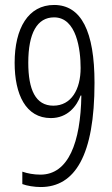

<svg xmlns="http://www.w3.org/2000/svg" viewBox="-20 -744 452 774"><path d="M361 -410C361 -617 308 -724 198 -724C94 -724 39 -630 39 -491C39 -363 84 -268 185 -268C253 -268 290 -317 305 -359H308C305 -170 256 -40 143 -40C116 -40 90 -45 70 -52V-2C88 5 119 10 144 10C282 10 361 -117 361 -410ZM198 -674C289 -674 305 -543 305 -470C305 -383 267 -318 195 -318C123 -318 94 -383 94 -491C94 -611 130 -674 198 -674Z"/></svg>

Font: Noto Sans Myanmar UI ExtraCondensed Light
Style: Regular
Weight: 300
Width: 2
Designer: Monotype Design Team
Foundry: Monotype Imaging Inc.
Version: Version 2.103